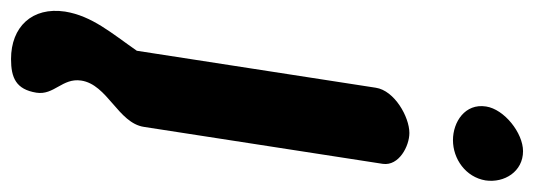

<svg xmlns="http://www.w3.org/2000/svg" viewBox="-341 -437 968 348"><g transform="rotate(90 143.0 -263.0)"><path d="M-10 103C-19 163 18 201 76 201C110 201 131 192 137 155C142 123 110 108 115 74C122 26 192 7 199 -40L266 -473C270 -502 234 -521 210 -521C181 -521 133 -494 128 -460L61 -27C29 19 -2 54 -10 103ZM162 -660C156 -622 190 -600 223 -600C257 -600 290 -623 296 -659C301 -693 280 -727 243 -727C210 -727 167 -693 162 -660Z"/></g></svg>

Font: Asimov Print
Style: Regular
Weight: 500
Designer: Google
Version: Version 2.000980: 2014